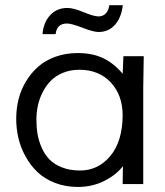

<svg xmlns="http://www.w3.org/2000/svg" viewBox="-20 -721 647 752"><path d="M284.2 -513.2Q342.8 -513.2 385 -492.7Q427.2 -472.2 460.4 -432.1L463.4 -501H543L541 -377.4V0H460.4L461.4 -70.3Q435.5 -36.1 388.7 -12.5Q341.8 11.2 285.2 11.2Q236.3 11.2 195.6 -4.6Q154.8 -20.5 127.2 -46.6Q99.6 -72.8 80.3 -107.7Q61 -142.6 52.2 -179.9Q43.5 -217.3 43.5 -255.9Q43.5 -295.4 52.7 -332.5Q62 -369.6 81.8 -402.3Q101.6 -435.1 129.4 -459.7Q157.2 -484.4 197.3 -498.8Q237.3 -513.2 284.2 -513.2ZM293.5 -53.2Q364.7 -53.2 412.1 -110.1Q459.5 -167 460.4 -268.6Q460.4 -348.1 414.1 -397.9Q367.7 -447.8 290.5 -447.8Q256.3 -447.8 227.8 -436.3Q199.2 -424.8 179.9 -405.5Q160.6 -386.2 147.5 -360.6Q134.3 -335 128.4 -307.6Q122.6 -280.3 122.6 -252Q122.6 -222.7 127 -196.3Q131.3 -169.9 143.1 -143.1Q154.8 -116.2 173.3 -96.9Q191.9 -77.6 222.7 -65.4Q253.4 -53.2 293.5 -53.2ZM408.2 -700.7H460.9Q456.1 -654.3 431.2 -625Q406.2 -595.7 365.7 -595.7Q346.2 -595.7 303.2 -612.3Q260.3 -628.9 242.2 -628.9Q202.6 -628.9 197.8 -587.4H146.5Q150.4 -633.8 176.8 -661.9Q203.1 -689.9 243.7 -689.9Q267.6 -689.9 307.6 -673.3Q347.7 -656.7 365.7 -656.7Q382.8 -656.7 394 -668Q405.3 -679.2 408.2 -700.7Z"/></svg>

Font: RGR Online_21
Style: Regular
Weight: 400
Italic angle: -12°
Designer: vernon adams
Foundry: vernon adams
Version: Version 1.000